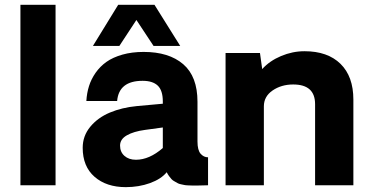

<svg xmlns="http://www.w3.org/2000/svg" viewBox="-20 -770 1528 798"><path d="M64.9 0V-750H210.9V0Z M546.9 -687 476.1 -579.1H366.2L471.2 -750H622.1L729 -579.1H618.2ZM800.8 -182.1Q800.8 -146 813.7 -131.1Q826.7 -116.2 844.7 -116.2V0Q839.8 0 826.7 0.5Q813.5 1 805.2 1Q804.2 1 791.5 1Q778.8 1 776.4 1Q773.9 1 762.2 0.5Q750.5 0 746.8 -1Q743.2 -2 732.9 -3.9Q722.7 -5.9 718.3 -8.8Q713.9 -11.7 705.8 -15.9Q697.8 -20 692.9 -25.4Q688 -30.8 682.6 -38.1Q677.2 -45.4 672.9 -54.2Q649.9 -25.9 603.5 -9Q557.1 7.8 502.9 7.8Q422.4 7.8 373 -35.2Q323.7 -78.1 323.7 -155.8Q323.7 -205.1 355.2 -243.2Q386.7 -281.2 436.8 -302.2Q486.8 -323.2 548.8 -329.1L656.7 -338.9V-348.1Q656.7 -394 635.7 -414.1Q614.7 -434.1 572.8 -434.1Q474.1 -434.1 466.8 -350.1H338.9Q340.8 -383.3 349.9 -412.1Q358.9 -440.9 377.4 -467.5Q396 -494.1 422.6 -512.9Q449.2 -531.7 488.8 -543Q528.3 -554.2 577.1 -554.2Q682.1 -554.2 741.5 -503.2Q800.8 -452.1 800.8 -347.2ZM656.7 -154.8V-240.2L582 -230Q535.2 -223.6 507.1 -207.5Q479 -191.4 479 -165Q479 -138.2 497.3 -122.1Q515.6 -106 544.9 -106Q600.6 -106 656.7 -154.8Z M1245.6 -557.1Q1341.8 -557.1 1395.3 -504.6Q1448.7 -452.1 1448.7 -356V0H1289.6V-336.9Q1289.6 -418.9 1198.7 -418.9Q1149.4 -418.9 1113 -394Q1076.7 -369.1 1076.7 -328.1V0H917.5V-549.8H1060.5L1069.8 -482.9Q1100.6 -517.1 1148.2 -537.1Q1195.8 -557.1 1245.6 -557.1Z"/></svg>

Font: Oakes Grotesk Bold
Style: Regular
Weight: 700
Designer: Samuel Oakes
Foundry: Samuel Oakes
Version: Version 1.000;PS 001.000;hotconv 1.0.88;makeotf.lib2.5.64775